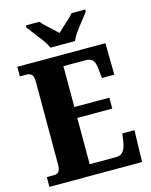

<svg xmlns="http://www.w3.org/2000/svg" viewBox="-135 -1017 867 1103"><g transform="rotate(-15 298.5 -465.5)"><path d="M19 0V-58H64Q100 -58 100 -109V-600Q100 -637 88 -647Q76 -657 62 -657H19V-714H543L546 -526H472L467 -574Q465 -613 452 -631Q439 -649 408 -649H276V-406H484V-341H276V-66H434Q463 -66 477 -86.5Q491 -107 496 -140L503 -188H575L570 0ZM232 -771Q222 -794 202.5 -820.5Q183 -847 162.5 -873Q142 -899 128 -918V-931H209Q218 -919 235.5 -902.5Q253 -886 272 -869Q291 -852 304 -839Q317 -852 336 -869Q355 -886 373 -902.5Q391 -919 400 -931H481V-918Q467 -899 446 -873Q425 -847 406 -820.5Q387 -794 377 -771Z"/></g></svg>

Font: Noto Serif Tamil Condensed Black
Style: Italic
Weight: 900
Width: 3
Italic angle: -12°
Designer: Indian Type Foundry, Tom Grace, and the Monotype Design Team
Foundry: Monotype Imaging Inc.
Version: Version 2.003; ttfautohint (v1.8.4.7-5d5b)